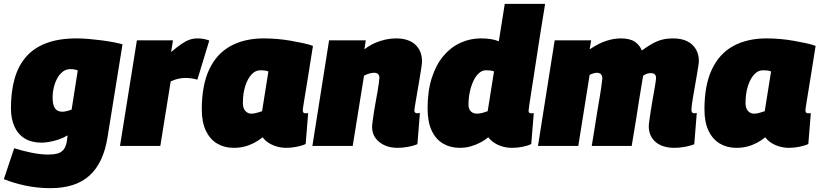

<svg xmlns="http://www.w3.org/2000/svg" viewBox="-41 -760 4273 1000"><path d="M-21 173 33 12Q74 25 121.5 35Q169 45 210 45Q238 45 258.5 39.5Q279 34 291.5 17.5Q304 1 308 -30L311 -55Q290 -42 264.5 -33.5Q239 -25 215.5 -21Q192 -17 176 -17Q124 -17 88.5 -38.5Q53 -60 34.5 -100.5Q16 -141 16 -197Q16 -281 34.5 -348Q53 -415 93.5 -462.5Q134 -510 199.5 -535Q265 -560 359 -560Q388 -560 422.5 -557Q457 -554 491 -549.5Q525 -545 553 -539.5Q581 -534 597 -529L519 -45Q498 88 425.5 154Q353 220 222 220Q155 220 93 207Q31 194 -21 173ZM364 -393Q357 -396 348 -398Q339 -400 325 -400Q304 -400 287 -387.5Q270 -375 258 -353.5Q246 -332 239.5 -305.5Q233 -279 233 -251Q233 -215 245 -196.5Q257 -178 285 -178Q291 -178 298.5 -179.5Q306 -181 315 -183.5Q324 -186 332 -189Z M860 -550 850 -489Q881 -515 903.5 -530.5Q926 -546 946 -553Q966 -560 987 -560Q1003 -560 1018 -557.5Q1033 -555 1049 -549L987 -345Q971 -350 955 -352Q939 -354 926 -354Q908 -354 890 -350.5Q872 -347 848 -336L794 0H584L672 -550Z M1451 10Q1426 10 1402.5 3.5Q1379 -3 1359.5 -15Q1340 -27 1327 -45Q1306 -28 1282 -15.5Q1258 -3 1232 3.5Q1206 10 1176 10Q1128 10 1090.5 -12Q1053 -34 1031.5 -78.5Q1010 -123 1010 -190Q1010 -316 1048.5 -398Q1087 -480 1159.5 -520Q1232 -560 1334 -560Q1367 -560 1402.5 -557Q1438 -554 1472.5 -548Q1507 -542 1537 -535.5Q1567 -529 1589 -521Q1575 -433 1565.5 -373.5Q1556 -314 1550 -278Q1544 -242 1541 -223Q1538 -204 1537 -196Q1536 -188 1536 -186Q1536 -178 1539 -174Q1542 -170 1550 -170Q1553 -170 1557 -170Q1561 -170 1564 -171L1551 -10Q1535 -2 1506.5 4Q1478 10 1451 10ZM1324 -181 1357 -388Q1347 -392 1336 -393Q1325 -394 1314 -394Q1289 -394 1268.5 -371.5Q1248 -349 1236 -310.5Q1224 -272 1224 -224Q1224 -196 1237 -182Q1250 -168 1267 -168Q1277 -168 1286.5 -170Q1296 -172 1306 -175Q1316 -178 1324 -181Z M1673 -550H1864L1857 -503Q1884 -524 1911.5 -536Q1939 -548 1967 -554Q1995 -560 2022 -560Q2086 -560 2121.5 -528Q2157 -496 2157 -440Q2157 -432 2154 -411Q2151 -390 2146.5 -363Q2142 -336 2137 -307Q2132 -278 2127.5 -251.5Q2123 -225 2120 -207Q2117 -189 2117 -184Q2117 -178 2121 -174Q2125 -170 2132 -170Q2135 -170 2139 -170.5Q2143 -171 2146 -172L2133 -9Q2115 -1 2086 4.5Q2057 10 2030 10Q1990 10 1960.5 -4Q1931 -18 1914 -42Q1897 -66 1897 -98Q1897 -109 1900 -130.5Q1903 -152 1907 -179Q1911 -206 1916.5 -234Q1922 -262 1926 -287Q1930 -312 1932.5 -330.5Q1935 -349 1935 -355Q1935 -368 1928 -374.5Q1921 -381 1907 -381Q1900 -381 1890.5 -379Q1881 -377 1872 -373.5Q1863 -370 1855 -366L1796 0H1586Z M2627 10Q2601 10 2577.5 3.5Q2554 -3 2534.5 -15.5Q2515 -28 2502 -45Q2483 -29 2459.5 -17Q2436 -5 2410 2.5Q2384 10 2354 10Q2305 10 2267 -12Q2229 -34 2207.5 -79.5Q2186 -125 2186 -195Q2186 -286 2208 -354.5Q2230 -423 2268.5 -468.5Q2307 -514 2357 -537Q2407 -560 2464 -560Q2490 -560 2514 -556.5Q2538 -553 2557 -545L2588 -740H2798Q2798 -740 2794.5 -717Q2791 -694 2784.5 -655.5Q2778 -617 2770.5 -568.5Q2763 -520 2755 -468Q2747 -416 2739.5 -367Q2732 -318 2725.5 -277.5Q2719 -237 2715.5 -211.5Q2712 -186 2712 -183Q2712 -177 2715 -173.5Q2718 -170 2726 -170Q2728 -170 2732 -170Q2736 -170 2739 -171L2726 -10Q2709 -1 2681 4.5Q2653 10 2627 10ZM2442 -168Q2456 -168 2471 -172Q2486 -176 2499 -181L2532 -388Q2522 -392 2511.5 -393Q2501 -394 2490 -394Q2470 -394 2453 -378.5Q2436 -363 2424 -337Q2412 -311 2405.5 -279Q2399 -247 2399 -214Q2399 -200 2404.5 -189.5Q2410 -179 2420 -173.5Q2430 -168 2442 -168Z M3471 10Q3431 10 3401.5 -3Q3372 -16 3355 -41.5Q3338 -67 3338 -102Q3338 -112 3341 -132.5Q3344 -153 3348 -180Q3352 -207 3357 -235Q3362 -263 3366.5 -288.5Q3371 -314 3373.5 -331.5Q3376 -349 3376 -353Q3376 -366 3369.5 -372.5Q3363 -379 3348 -379Q3339 -379 3330 -376.5Q3321 -374 3309 -366Q3308 -363 3306.5 -352.5Q3305 -342 3304 -338Q3300 -314 3296 -289.5Q3292 -265 3288 -241Q3284 -217 3280.5 -193Q3277 -169 3273 -144.5Q3269 -120 3265 -96Q3261 -72 3257 -48Q3253 -24 3249 0H3041Q3046 -31 3051.5 -64Q3057 -97 3062 -130.5Q3067 -164 3072.5 -195.5Q3078 -227 3082.5 -254Q3087 -281 3090 -302Q3093 -323 3094.5 -336.5Q3096 -350 3096 -352Q3096 -361 3093 -367.5Q3090 -374 3083.5 -377.5Q3077 -381 3068 -381Q3060 -381 3050 -378Q3040 -375 3030 -370L2971 0H2761L2848 -550H3038L3030 -503Q3078 -535 3117.5 -547.5Q3157 -560 3192 -560Q3240 -560 3265.5 -542.5Q3291 -525 3302 -497Q3333 -520 3359 -534Q3385 -548 3410 -554Q3435 -560 3463 -560Q3510 -560 3539.5 -544.5Q3569 -529 3584 -502.5Q3599 -476 3599 -443Q3599 -435 3596 -415.5Q3593 -396 3588.5 -369.5Q3584 -343 3579 -314.5Q3574 -286 3569.5 -260Q3565 -234 3562.5 -215Q3560 -196 3560 -188Q3560 -180 3563.5 -175Q3567 -170 3574 -170Q3577 -170 3581 -170.5Q3585 -171 3588 -172L3575 -9Q3557 -1 3527.5 4.5Q3498 10 3471 10Z M4069 10Q4044 10 4020.5 3.5Q3997 -3 3977.5 -15Q3958 -27 3945 -45Q3924 -28 3900 -15.5Q3876 -3 3850 3.5Q3824 10 3794 10Q3746 10 3708.5 -12Q3671 -34 3649.5 -78.5Q3628 -123 3628 -190Q3628 -316 3666.5 -398Q3705 -480 3777.5 -520Q3850 -560 3952 -560Q3985 -560 4020.5 -557Q4056 -554 4090.5 -548Q4125 -542 4155 -535.5Q4185 -529 4207 -521Q4193 -433 4183.5 -373.5Q4174 -314 4168 -278Q4162 -242 4159 -223Q4156 -204 4155 -196Q4154 -188 4154 -186Q4154 -178 4157 -174Q4160 -170 4168 -170Q4171 -170 4175 -170Q4179 -170 4182 -171L4169 -10Q4153 -2 4124.5 4Q4096 10 4069 10ZM3942 -181 3975 -388Q3965 -392 3954 -393Q3943 -394 3932 -394Q3907 -394 3886.5 -371.5Q3866 -349 3854 -310.5Q3842 -272 3842 -224Q3842 -196 3855 -182Q3868 -168 3885 -168Q3895 -168 3904.5 -170Q3914 -172 3924 -175Q3934 -178 3942 -181Z"/></svg>

Font: Georama ExtraCondensed Thin Black
Style: Italic
Weight: 900
Italic angle: -9°
Version: Version 1.001